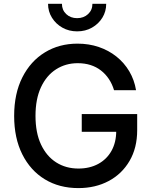

<svg xmlns="http://www.w3.org/2000/svg" viewBox="-20 -963 786 993"><path d="M385.3 9.8Q286.6 9.8 211.9 -35.6Q137.2 -81.1 95.2 -165Q53.2 -249 53.2 -363.3Q53.2 -479 95.7 -563Q138.2 -647 212.2 -692.1Q286.1 -737.3 380.9 -737.3Q439.5 -737.3 490.7 -720Q542 -702.6 582.3 -670.4Q622.6 -638.2 648.7 -594Q674.8 -549.8 683.6 -496.6H569.8Q560.1 -528.8 543 -554.4Q525.9 -580.1 502 -598.6Q478 -617.2 448 -626.7Q418 -636.2 381.8 -636.2Q319.8 -636.2 270.3 -604.7Q220.7 -573.2 192.1 -512.2Q163.6 -451.2 163.6 -363.8Q163.6 -276.4 192.1 -215.6Q220.7 -154.8 270.8 -123Q320.8 -91.3 385.7 -91.3Q443.8 -91.3 488 -115.2Q532.2 -139.2 556.6 -182.9Q581.1 -226.6 581.1 -286.1L610.4 -281.2H402.8V-373H689.5V-289.6Q689.5 -198.2 650.1 -130.9Q610.8 -63.5 542.2 -26.9Q473.6 9.8 385.3 9.8ZM378.9 -800.8Q336.9 -800.8 303 -819.8Q269 -838.9 248.8 -871.3Q228.5 -903.8 228.5 -943.4H300.3Q300.3 -911.1 322.5 -890.1Q344.7 -869.1 378.9 -869.1Q413.1 -869.1 435.5 -890.1Q458 -911.1 458 -943.4H529.3Q529.3 -903.8 509.5 -871.6Q489.7 -839.4 455.8 -820.1Q421.9 -800.8 378.9 -800.8Z"/></svg>

Font: Inter 16pt Medium
Style: Regular
Weight: 500
Version: Version 4.001;git-66647c0bb